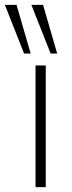

<svg xmlns="http://www.w3.org/2000/svg" viewBox="-58 -769 296 789"><path d="M88 0V-500H130V0ZM150 -549 71 -749H119L177 -549ZM41 -549 -38 -749H10L68 -549Z"/></svg>

Font: Mulish ExtraLight
Style: Regular
Weight: 200
Designer: Vernon Adams
Foundry: Vernon Adams
Version: Version 3.603